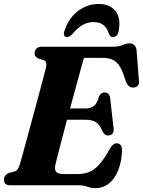

<svg xmlns="http://www.w3.org/2000/svg" viewBox="-20 -936 722 970"><path d="M377.5 0H32.5Q13.5 0 6.8 -8.2Q0 -16.5 0 -28.5Q0 -40.5 7 -49Q14 -57.5 24.5 -62L51.5 -69Q63 -72.5 69 -80.8Q75 -89 80.5 -106.5Q85 -121 94.8 -157Q104.5 -193 117.8 -241.8Q131 -290.5 145.5 -343.8Q160 -397 173.5 -447Q187 -497 197 -535.8Q207 -574.5 212 -593Q216 -611.5 213 -620.2Q210 -629 200 -632.5L174.5 -640Q166.5 -643.5 160.8 -649.8Q155 -656 155 -666.5Q155 -681.5 164.5 -690.8Q174 -700 192.5 -700H550.5Q581 -700 599.8 -708.5Q618.5 -717 635 -717Q665 -717 670 -682L681.5 -533Q687 -498 658 -494Q643.5 -491.5 632.8 -499.5Q622 -507.5 613.5 -531Q594.5 -596.5 569.8 -620Q545 -643.5 502.5 -643.5H404Q398.5 -625 387.8 -585.8Q377 -546.5 363 -494.8Q349 -443 334 -388H413.5Q436.5 -388 453.8 -400.5Q471 -413 480.5 -449Q490 -469 507.5 -469Q533 -469 536.5 -440.5L553.5 -290.5Q556.5 -270.5 548.5 -261.2Q540.5 -252 527 -251.5Q516 -251.5 509.2 -257.2Q502.5 -263 497.5 -273Q484 -306 465.2 -318.5Q446.5 -331 411.5 -331H318.5Q304.5 -278.5 292.2 -231.5Q280 -184.5 271.2 -150.2Q262.5 -116 259.5 -102.5Q254.5 -79.5 263.8 -68Q273 -56.5 302 -56.5H370.5Q405 -56.5 431.8 -67.8Q458.5 -79 482.2 -105.8Q506 -132.5 532 -179.5Q549.5 -212 569.5 -212Q597 -212 596.5 -174Q592.5 -88.5 556.2 -37Q520 14.5 461 14.5Q440 14.5 421.2 7.2Q402.5 0 377.5 0ZM454 -824.5Q422 -824.5 397 -809.8Q372 -795 347.5 -766Q331 -748.5 318.5 -748.5Q307.5 -748.5 304 -757.5Q300.5 -766.5 306 -781.5Q327.5 -845.5 374.5 -880.8Q421.5 -916 478.5 -916Q535 -916 563.2 -880.5Q591.5 -845 580 -781.5Q574 -748.5 549.5 -748.5Q537.5 -748.5 530 -766Q512.5 -824.5 454 -824.5Z"/></svg>

Font: Fraunces 72pt S050
Style: Bold Italic
Weight: 700
Italic angle: -16°
Version: Version 1.000; ttfautohint (v1.8.3)